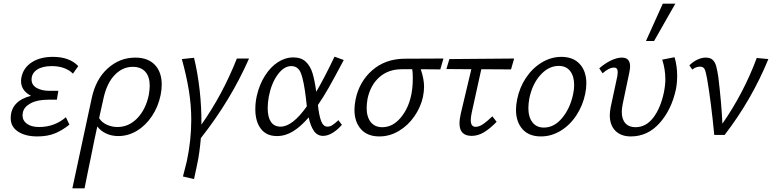

<svg xmlns="http://www.w3.org/2000/svg" viewBox="-20 -731 4182 1040"><path d="M38 -91Q38 -138 66.5 -168.5Q95 -199 148 -212Q94 -240 94 -292Q94 -307 98 -320Q110 -367 154.5 -395Q199 -423 267 -423Q356 -423 404 -373L375 -332Q357 -351 327.5 -362Q298 -373 260 -373Q210 -373 180.5 -353.5Q151 -334 151 -300Q151 -271 178 -255Q205 -239 250 -239H296L288 -191H242Q182 -191 146 -171.5Q110 -152 104 -122Q102 -112 102 -107Q102 -78 126 -60.5Q150 -43 192 -43Q275 -43 337 -96L356 -56Q318 -25 277.5 -8.5Q237 8 182 8Q118 8 78 -18Q38 -44 38 -91Z M449 -70 477 -200Q499 -303 564 -361Q629 -419 713 -419Q781 -419 818.5 -380Q856 -341 856 -273Q856 -246 850 -216Q837 -153 803 -102Q769 -51 721.5 -22.5Q674 6 621 6Q584 6 554.5 -8Q525 -22 507 -46Q494 11 471 127Q465 155 457 194.5Q449 234 438 289H372Q437 -12 449 -70ZM616 -43Q678 -43 724 -91Q770 -139 786 -217Q791 -247 791 -266Q791 -316 767 -342.5Q743 -369 699 -369Q644 -369 601.5 -325Q559 -281 541 -200L523 -119L517 -91Q531 -68 558.5 -55.5Q586 -43 616 -43Z M992 142Q1016 29 1016 -82Q1016 -161 1003 -241Q990 -321 965 -411L1031 -418Q1051 -336 1061.5 -242.5Q1072 -149 1071 -56Q1186 -219 1263 -414H1329Q1229 -187 1068 17Q1061 99 1048 159L1031 239L971 225Q982 184 992 142Z M1363 -139Q1363 -177 1371 -212Q1385 -273 1415 -320.5Q1445 -368 1485 -394Q1525 -420 1569 -420Q1612 -420 1637 -396Q1662 -372 1673.5 -332.5Q1685 -293 1693 -234Q1736 -307 1792 -424L1842 -406L1832 -387Q1789 -306 1760 -255Q1731 -204 1702 -162Q1708 -106 1719.5 -75.5Q1731 -45 1754 -45Q1768 -45 1781.5 -54Q1795 -63 1813 -80L1832 -55Q1811 -30 1783.5 -12.5Q1756 5 1730 5Q1699 5 1680.5 -21.5Q1662 -48 1652 -95Q1610 -46 1568 -20Q1526 6 1480 6Q1423 6 1393 -33.5Q1363 -73 1363 -139ZM1430 -145Q1430 -97 1447.5 -71Q1465 -45 1500 -45Q1564 -45 1642 -155L1637 -200Q1626 -291 1611 -332Q1596 -373 1558 -373Q1518 -373 1484 -326.5Q1450 -280 1436 -208Q1430 -174 1430 -145Z M1900 -136Q1900 -162 1906 -192Q1926 -289 1996.5 -350.5Q2067 -412 2171 -413L2382 -414L2365 -355L2259 -356Q2277 -304 2277 -261Q2277 -236 2271 -206Q2259 -151 2225 -101.5Q2191 -52 2141 -22Q2091 8 2035 8Q1970 8 1935 -31.5Q1900 -71 1900 -136ZM1966 -147Q1966 -98 1988 -70Q2010 -42 2051 -42Q2107 -42 2150 -93Q2193 -144 2208 -219Q2216 -259 2216 -308Q2216 -335 2213 -356H2157Q2084 -356 2035.5 -313.5Q1987 -271 1971 -197Q1966 -167 1966 -147Z M2469 -62Q2469 -86 2476 -116L2533 -356L2398 -357L2414 -411L2765 -414L2748 -355L2587 -356L2535 -120Q2530 -95 2530 -80Q2530 -44 2556 -44Q2575 -44 2596 -58Q2617 -72 2647 -101L2670 -71Q2634 -34 2601.5 -14.5Q2569 5 2535 5Q2469 5 2469 -62Z M2775 -136Q2775 -162 2781 -192Q2794 -257 2829 -309.5Q2864 -362 2914.5 -392.5Q2965 -423 3021 -423Q3085 -423 3120.5 -384Q3156 -345 3156 -280Q3156 -253 3150 -223Q3137 -160 3102.5 -107Q3068 -54 3017.5 -23Q2967 8 2910 8Q2845 8 2810 -31.5Q2775 -71 2775 -136ZM3084 -219Q3090 -246 3090 -270Q3090 -318 3068.5 -346Q3047 -374 3006 -374Q2952 -374 2907.5 -325Q2863 -276 2847 -197Q2842 -167 2842 -146Q2842 -97 2864 -68.5Q2886 -40 2926 -40Q2982 -40 3025 -92Q3068 -144 3084 -219Z M3283 -107Q3283 -124 3288 -151L3324 -319Q3326 -333 3326 -340Q3326 -365 3306 -365Q3279 -365 3244 -334L3226 -361Q3257 -388 3289.5 -403.5Q3322 -419 3349 -419Q3393 -419 3393 -371Q3393 -361 3389 -339L3353 -168Q3348 -141 3348 -125Q3348 -85 3367.5 -63.5Q3387 -42 3422 -42Q3479 -42 3518.5 -93.5Q3558 -145 3576 -230Q3584 -270 3584 -302Q3584 -355 3567 -408L3634 -421Q3648 -373 3648 -320Q3648 -282 3641 -246Q3617 -136 3552.5 -64Q3488 8 3397 8Q3344 8 3313.5 -22.5Q3283 -53 3283 -107ZM3570 -711H3638L3523 -509H3479Z M3810 -305Q3803 -345 3796 -357.5Q3789 -370 3772 -370Q3749 -370 3730 -354L3714 -377Q3734 -397 3757.5 -408Q3781 -419 3803 -419Q3827 -419 3840 -407Q3853 -395 3859 -374Q3865 -353 3871 -313Q3888 -173 3893 -61Q4009 -228 4079 -417L4142 -411Q4052 -191 3905 0H3849Q3831 -184 3810 -305Z"/></svg>

Font: LXGW Bright GB
Style: Italic
Weight: 400
Italic angle: -12°
Designer: Christian Thalmann (Catharsis Fonts)
Foundry: LXGW / Christian Thalmann (Catharsis Fonts) / Fontworks Inc.
Version: Version 5.510